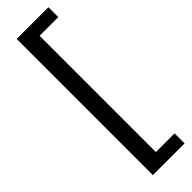

<svg xmlns="http://www.w3.org/2000/svg" viewBox="-331 -786 989 989"><g transform="rotate(-45 163.0 -292.0)"><path d="M313 204H82V-788H313V-716H177V131H313Z"/></g></svg>

Font: Repo Medium
Style: Regular
Weight: 500
Designer: Stefan Peev
Foundry: Context Ltd
Version: Version 1.502